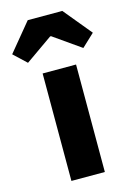

<svg xmlns="http://www.w3.org/2000/svg" viewBox="-180 -917 682 982"><g transform="rotate(-15 160.5 -426.0)"><path d="M72 0H249V-569H72ZM-53 -704 14 -641 158 -742H163L307 -641L374 -704L252 -852H69Z"/></g></svg>

Font: Noto Sans T Chinese Black
Style: Bold
Weight: 900
Designer: Ryoko NISHIZUKA (kana & ideographs); Paul D. Hunt (Latin, Greek & Cyrillic); Wenlong ZHANG (bopomofo); Sandoll Communica
Foundry: Adobe Systems Incorporated
Version: Version 1.000;PS 1;hotconv 1.0.78;makeotf.lib2.5.61930